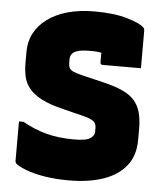

<svg xmlns="http://www.w3.org/2000/svg" viewBox="-53 -766 706 833"><g transform="rotate(5 300.0 -350.0)"><path d="M325 -720Q412 -720 468.5 -703Q525 -686 541 -670Q545 -666 546 -662.5Q547 -659 547 -652Q547 -627 547 -600Q547 -573 547 -546Q547 -519 547 -492Q506 -492 464 -492Q422 -492 380 -492Q374 -492 372 -495Q370 -498 370 -503Q370 -509 370 -517Q370 -525 370 -534Q370 -543 370 -552.5Q370 -562 370 -573L398 -536Q379 -543 362 -545.5Q345 -548 326 -548Q306 -548 289.5 -546.5Q273 -545 260.5 -540Q248 -535 241.5 -526Q235 -517 235 -503V-489Q235 -477 238.5 -468Q242 -459 254 -453Q266 -447 289 -441L389 -417Q440 -405 474 -389.5Q508 -374 527 -352Q546 -330 554 -300Q562 -270 562 -231V-180Q562 -114 527.5 -69.5Q493 -25 429 -2.5Q365 20 277 20Q222 20 174 12.5Q126 5 92 -8Q58 -21 44 -33Q42 -36 41 -38.5Q40 -41 40 -45Q40 -74 40 -102Q40 -130 40 -158.5Q40 -187 40 -216H60Q109 -188 162.5 -173.5Q216 -159 285 -159Q338 -159 355.5 -171.5Q373 -184 373 -199V-219Q373 -228 369 -236Q365 -244 353.5 -250.5Q342 -257 319 -263L227 -286Q168 -300 131.5 -319Q95 -338 76.5 -361.5Q58 -385 52 -412.5Q46 -440 46 -472V-519Q46 -564 65 -600.5Q84 -637 120.5 -664Q157 -691 208.5 -705.5Q260 -720 325 -720Z"/></g></svg>

Font: Recursive Monospace Black
Style: Regular
Weight: 900
Version: Version 1.047